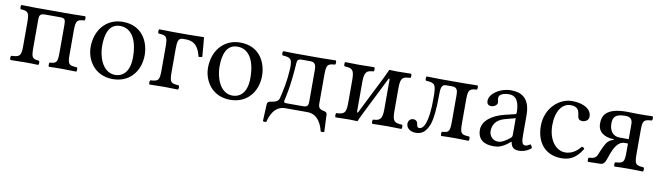

<svg xmlns="http://www.w3.org/2000/svg" viewBox="-35 -894 5096 1482"><g transform="rotate(10 2513.5 -153.5)"><path d="M437 -429H153C113 -429 75 -430 45 -431C39 -425 39 -404 45 -398C100 -394 113 -389 113 -307V-122C113 -40 100 -35 35 -31C29 -25 29 -4 35 2C65 1 113 0 153 0C193 0 223 1 253 2C259 -4 259 -25 253 -31C202 -36 192 -40 192 -122V-339C192 -370 195 -390 234 -390H355C392 -390 398 -379 398 -339V-122C398 -40 388 -35 336 -31C331 -25 331 -4 336 2C361 1 398 0 438 0C478 0 523 1 551 2C556 -4 556 -25 551 -31C486 -35 477 -40 477 -122V-307C477 -389 490 -394 545 -398C551 -404 551 -425 545 -431C515 -430 477 -429 437 -429Z M627 -205C627 -103 695 10 837 10C901.4 10 949.8 -12.7 983.9 -46C1028.7 -89.8 1049 -152.7 1049 -214C1049 -318 992 -439 839 -439C773.2 -439 718.9 -412 682.3 -369C646 -326.4 627 -268.2 627 -205ZM824 -404C910 -404 963 -326 963 -182C963 -56 898 -25 851 -25C747 -25 713 -151 713 -228C713 -315 734 -404 824 -404Z M1276 -307C1276 -364 1283 -390 1318 -390H1340C1422 -390 1446 -333 1460 -275C1471.1 -273.5 1480.5 -275.4 1489 -279C1485 -332 1481.5 -375.5 1476 -429L1474 -431C1474 -431 1394 -429 1362 -429H1236C1192.7 -429.4 1158 -430 1125 -431C1119 -425 1119 -404 1125 -398C1186 -394 1197 -390 1197 -307V-122C1197 -39 1186 -36 1125 -31C1119 -25 1119 -4 1125 2C1158 1 1193.3 0 1237 0C1280.3 0 1316 1 1348 2C1354 -4 1354 -25 1348 -31C1287 -35 1276 -39 1276 -122Z M1547 -205C1547 -103 1615 10 1757 10C1821.4 10 1869.8 -12.7 1903.9 -46C1948.7 -89.8 1969 -152.7 1969 -214C1969 -318 1912 -439 1759 -439C1693.2 -439 1638.9 -412 1602.3 -369C1566 -326.4 1547 -268.2 1547 -205ZM1744 -404C1830 -404 1883 -326 1883 -182C1883 -56 1818 -25 1771 -25C1667 -25 1633 -151 1633 -228C1633 -315 1654 -404 1744 -404Z M2171 -51C2171 -68 2198 -134.3 2213 -363C2214 -378.3 2220.7 -391 2248 -391H2317C2357 -391 2362 -363 2362 -329V-88C2362 -55 2360 -39 2320 -39H2191C2180 -39 2171 -40 2171 -51ZM2199 -429C2166 -429 2127 -430 2097 -431C2091 -425 2091 -404 2097 -398C2158 -393 2175.9 -388.9 2172 -306C2167.7 -213.7 2151.6 -140.4 2135 -70C2129 -43 2100 -34 2072 -31C2057 -29 2043 -23 2042 -5L2036 128C2043.4 131.4 2051.2 132.2 2063 129C2072 92 2099 0 2189 0H2362C2451 0 2480 90 2489 130C2497.7 132.3 2507.4 132.2 2517 128L2511 -6C2511 -20 2503 -28 2484 -31C2466 -34 2441 -41 2441 -78V-307C2441 -389 2454 -394 2509 -398C2515 -404 2515 -425 2509 -431C2479 -430 2441 -429 2401 -429Z M2746 -63C2743 -63 2739 -65 2739 -75V-303C2739 -386 2760 -395 2811 -398C2817 -404 2817 -425 2811 -431C2788 -430 2731 -429 2694 -429C2661.4 -429 2621 -430 2583 -431C2577 -425 2577 -404 2583 -398C2644 -395 2660 -386 2660 -303V-126C2660 -43 2644 -34 2583 -31C2577 -25 2577 -4 2583 2C2622 1 2662 0 2694 0C2716.6 0 2744 1 2755 2C2760 -11.8 2769.3 -31.7 2779.6 -52.2L2936 -365C2939 -365 2943 -363 2943 -353V-126C2943 -43 2922 -34 2871 -31C2865 -25 2865 -4 2871 2C2894 1 2948.2 0 2988 0C3018.8 0 3060 1 3099 2C3105 -4 3105 -25 3099 -31C3038 -34 3022 -43 3022 -126V-303C3022 -386 3038 -395 3099 -398C3105 -404 3105 -425 3099 -431C3059 -430 3018.8 -429 2988 -429C2965.8 -429 2938 -430 2928 -431C2920.2 -412.5 2911.1 -392.4 2902.1 -374.5Z M3552 -122V-307C3552 -389 3565 -394 3620 -398C3626 -404 3626 -425 3620 -431C3590 -430 3552 -429 3512 -429H3323C3290 -429 3251 -430 3221 -431C3215 -425 3215 -404 3221 -398C3291.7 -393 3302 -387 3302 -279C3302 -174 3294 -119 3280 -78C3267 -42 3250 -29 3233 -29C3220 -29 3216 -37 3214 -50C3211 -69 3205 -88 3177 -88C3152 -88 3138 -68 3138 -46C3138 -15 3166 12 3212 12C3263 12 3291 -14 3314 -68C3334 -116 3340 -218 3340 -286C3340 -364 3343 -390 3383 -390H3428C3466 -390 3473 -366 3473 -332V-122C3473 -40 3463 -35 3411 -31C3406 -25 3406 -4 3411 2C3436 1 3473 0 3513 0C3553 0 3598 1 3626 2C3631 -4 3631 -25 3626 -31C3561 -35 3552 -40 3552 -122Z M3954 -233V-101C3954 -88 3948 -81 3940 -75C3914 -54 3880 -31 3852 -31C3802 -31 3780 -71 3780 -102C3780 -147 3801 -193 3875 -212ZM3954 -48C3960 -17 3970.6 10 4021 10C4059.3 10 4095.3 -7 4116 -27C4114.3 -39.3 4110.3 -47.7 4099 -54C4091.5 -47.8 4074.7 -38 4062 -38C4033 -38 4032 -77 4032 -123V-270C4032 -412 3954 -439 3881 -439C3799 -439 3716 -385 3716 -328C3716 -304 3728 -292 3751 -292C3780 -292 3798 -313 3798 -326C3798 -333 3797 -340 3795 -344C3794 -347 3793 -353 3793 -364C3793 -395 3835 -406 3873 -406C3907 -406 3954 -389 3954 -276C3954 -269 3951 -265 3948 -264L3862 -243C3766 -219 3697 -166 3697 -98C3697 -16 3753 10 3823 10C3857.8 10 3888 2 3932 -32L3952 -48Z M4516 -91C4512 -100 4504 -104 4495 -105C4461 -61 4418 -39 4375 -39C4302 -39 4241 -113 4241 -230C4241 -340 4289 -406 4355 -406C4414 -406 4422 -371 4426 -336C4429 -309 4443 -300 4464 -300C4485 -300 4513 -313 4513 -344C4513 -399 4456 -439 4360 -439C4261 -439 4155 -350 4155 -208C4155 -79 4227 10 4353 10C4413 10 4466 -9 4516 -91Z M4688 -321C4688 -368 4703 -398 4784 -398C4825 -398 4841 -380.3 4841 -342V-225H4771C4711 -225 4688 -271 4688 -321ZM4660 0C4687.7 -0.8 4697.5 -26.6 4709.5 -63C4735.5 -141.5 4764.6 -191 4815 -191H4841V-122C4841 -39 4830 -36 4769 -31C4763 -25 4763 -4 4769 2C4802 1 4837.3 0 4881 0C4924.3 0 4960 1 4992 2C4998 -4 4998 -25 4992 -31C4931 -35 4920 -39 4920 -122V-307C4920 -390 4931 -393 4992 -398C4998 -404 4998 -425 4992 -431C4958 -430 4923.7 -429 4880 -429C4845.7 -429 4816.7 -431 4792 -431C4617 -431 4602 -359 4602 -305C4602 -240.3 4651.6 -206.6 4726.3 -204.4C4729.2 -204.2 4729.3 -200.5 4727.7 -199.8C4689.7 -189 4673.2 -167.5 4656 -131C4645 -107.7 4635.8 -85.8 4631 -73C4618.3 -39 4601 -33 4562 -31C4556 -25 4556 -4 4562 2C4582 1 4660 0 4660 0Z"/></g></svg>

Font: Libertinus Math
Style: Regular
Weight: 400
Designer: Philipp H. Poll
Foundry: Khaled Hosny
Version: Version 6.2